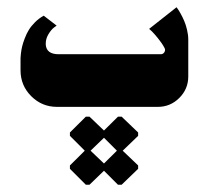

<svg xmlns="http://www.w3.org/2000/svg" viewBox="-20 -295 576 530"><path d="M227 215 267 176.3 305.7 215H315.7L361.3 171V161.7L318.7 121L361.3 80V70.7L315.7 27H305.7L267 65.3L227 27H217L173 70.7V80L214 121L173 161.7V171L217 215ZM267 156.3 230 121 267 85.3 302.7 121ZM137.3 0H415.7Q450.3 0 475 -24.7Q499.7 -49.3 499.7 -84V-185.7Q499.7 -198.7 496.3 -212.8Q493 -227 488.3 -237.7Q483.7 -248.3 478.8 -257Q474 -265.7 470.7 -270.3Q467.3 -275 467.3 -275L391.7 -215.3Q394.7 -212.7 399.5 -208.2Q404.3 -203.7 415.8 -189.7Q427.3 -175.7 434.3 -162.3Q437.3 -156.7 433.8 -151Q430.3 -145.3 423.7 -145.3H142Q108.3 -145.3 106.3 -171.7Q106.3 -173.3 106.3 -175Q106.3 -188.3 113.8 -200.7Q121.3 -213 128.7 -218.7L136.3 -224.3L100.7 -251.7Q87.3 -244.3 76.7 -233.7Q66 -223 59.5 -212.3Q53 -201.7 48.2 -188.8Q43.3 -176 41.2 -167Q39 -158 37.8 -147.8Q36.7 -137.7 36.7 -135Q36.7 -132.3 36.7 -130V-100.7Q36.7 -59 66.2 -29.5Q95.7 0 137.3 0Z"/></svg>

Font: Jomhuria
Style: Regular
Weight: 400
Designer: Arabic design by Kourosh Beigpour, Latin design by Eben Sorkin, engineering by Lasse Fister and Khaled Hosney
Version: Version 1.0010